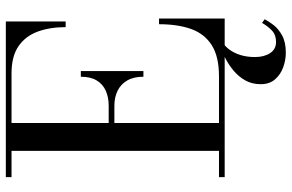

<svg xmlns="http://www.w3.org/2000/svg" viewBox="-191 -599 1000 658"><g transform="rotate(-90 309.0 -270.0)"><path d="M31 0V-19.5H121V-730.5H31V-750H564.5V-545H545Q545 -598.5 529.8 -640.5Q514.5 -682.5 479.8 -706.5Q445 -730.5 386.5 -730.5H216.5V-19.5H376Q444.5 -19.5 483.5 -44.5Q522.5 -69.5 538.8 -115.5Q555 -161.5 555 -225H574.5V0ZM375 -278.5Q375 -312 362.2 -334Q349.5 -356 327 -367Q304.5 -378 276 -378H192.5V-397.5H276Q304.5 -397.5 327 -407.5Q349.5 -417.5 362.2 -438.5Q375 -459.5 375 -493H394.5V-278.5ZM457.5 209.5Q432 209.5 407.2 200.5Q382.5 191.5 366 172.5Q349.5 153.5 349.5 123.5Q349.5 93.5 362.5 70.5Q375.5 47.5 396.5 30Q417.5 12.5 442 0.5Q466.5 -11.5 489.5 -19L495.5 -8.5Q480 0 468 16.2Q456 32.5 449.2 54.8Q442.5 77 442.5 103.5Q442.5 135 455.8 155.5Q469 176 494.5 176Q518.5 176 533.5 161.8Q548.5 147.5 559.5 128L572 137Q565 151 551.8 168Q538.5 185 515.8 197.2Q493 209.5 457.5 209.5Z"/></g></svg>

Font: Bodoni Moda
Style: Regular
Weight: 400
Designer: Owen Earl
Foundry: indestructible type
Version: Version 2.005